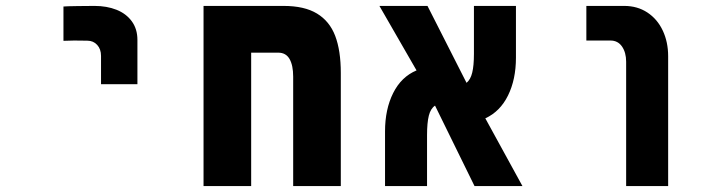

<svg xmlns="http://www.w3.org/2000/svg" viewBox="-20 -629 2440 649"><path d="M299.5 -609Q282 -609 243.2 -608.5Q204.5 -608 194.5 -607V-491Q216.5 -492 230.5 -492L275 -491.5Q295.5 -491.5 308.5 -477.2Q321.5 -463 321.5 -440V-344.5H444.5V-494Q444.5 -531 425.5 -557Q406.5 -583 373.8 -596Q341 -609 299.5 -609Z M1132 -382V0H971V-370Q971 -408 958.8 -429.5Q946.5 -451 920.5 -451H829V0H668V-609H938.5Q1009 -609 1051.5 -583.2Q1094 -557.5 1113 -507.8Q1132 -458 1132 -382Z M1423.5 -172V0H1281.5V-185Q1281.5 -259.5 1309 -314.5Q1336.5 -369.5 1388 -391L1262.5 -609H1425L1557 -349Q1570.5 -360 1576.2 -383.5Q1582 -407 1582 -447V-609H1724V-434Q1724 -360.5 1697.2 -306.2Q1670.5 -252 1620.5 -229L1746 0H1584L1450.5 -272Q1435.5 -262 1429.5 -238Q1423.5 -214 1423.5 -172Z M2043.5 -492H1962V-609H2090Q2134.5 -609 2168.2 -586.8Q2202 -564.5 2220.2 -525.8Q2238.5 -487 2238.5 -439V0H2096.5V-420.5Q2096.5 -451.5 2082.5 -471.8Q2068.5 -492 2043.5 -492Z"/></svg>

Font: JuliaMono Black
Style: Regular
Weight: 900
Monospace: yes
Designer: cormullion
Foundry: corm
Version: Version 0.054; ttfautohint (v1.8.4)